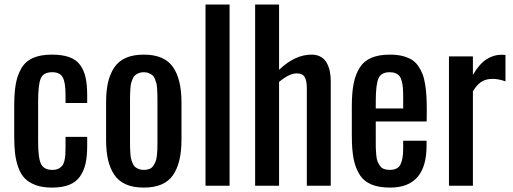

<svg xmlns="http://www.w3.org/2000/svg" viewBox="-20 -830 2291 858"><path d="M43.5 -221.7V-355.5Q43.5 -413.6 50.3 -453.1Q57.1 -492.7 75.2 -524.2Q93.3 -555.7 127 -570.8Q160.6 -585.9 211.9 -585.9Q258.3 -585.9 289.6 -574.7Q320.8 -563.5 338.1 -539.6Q355.5 -515.6 362.5 -483.4Q369.6 -451.2 369.6 -404.3V-369.6H272.9V-404.8Q272.9 -461.9 260.3 -484.6Q247.6 -507.3 213.4 -507.3Q174.3 -507.3 162.4 -480.2Q150.4 -453.1 150.4 -377.4V-195.3Q150.4 -122.1 163.8 -96.4Q177.2 -70.8 213.9 -70.8Q229.5 -70.8 240.5 -75.9Q251.5 -81.1 257.8 -89.1Q264.2 -97.2 267.6 -110.8Q271 -124.5 272 -137.9Q272.9 -151.4 272.9 -171.4V-218.3H369.6V-178.2Q369.6 -131.8 362.3 -99.1Q355 -66.4 337.4 -41.3Q319.8 -16.1 288.8 -3.9Q257.8 8.3 211.9 8.3Q169.9 8.3 139.9 -2.7Q109.9 -13.7 91.3 -32.5Q72.8 -51.3 62 -81.3Q51.3 -111.3 47.4 -144Q43.5 -176.8 43.5 -221.7Z M454.1 -205.1V-372.6Q454.1 -423.3 462.6 -461.2Q471.2 -499 490.2 -527.8Q509.3 -556.6 542.2 -571.3Q575.2 -585.9 622.6 -585.9Q713.9 -585.9 752.4 -531.2Q791 -476.6 791 -372.6V-205.1Q791 -101.1 752.4 -46.4Q713.9 8.3 622.6 8.3Q575.2 8.3 542.2 -6.3Q509.3 -21 490.2 -49.8Q471.2 -78.6 462.6 -116.5Q454.1 -154.3 454.1 -205.1ZM561 -198.2Q561 -179.7 561.3 -170.4Q561.5 -161.1 562.5 -145Q563.5 -128.9 565.7 -120.4Q567.9 -111.8 572.5 -100.8Q577.1 -89.8 583.5 -84.2Q589.8 -78.6 599.9 -74.7Q609.9 -70.8 622.6 -70.8Q637.2 -70.8 648.2 -75.2Q659.2 -79.6 665.5 -89.8Q671.9 -100.1 675.8 -109.6Q679.7 -119.1 681.4 -137Q683.1 -154.8 683.3 -165.8Q683.6 -176.8 683.6 -198.2V-379.4Q683.6 -397.9 683.3 -407.2Q683.1 -416.5 682.1 -432.6Q681.2 -448.7 679 -457.3Q676.8 -465.8 672.4 -477.1Q668 -488.3 661.4 -493.7Q654.8 -499 645 -503.2Q635.3 -507.3 622.6 -507.3Q609.9 -507.3 599.9 -503.2Q589.8 -499 583.5 -493.7Q577.1 -488.3 572.5 -477.1Q567.9 -465.8 565.7 -457.3Q563.5 -448.7 562.5 -432.6Q561.5 -416.5 561.3 -407.2Q561 -397.9 561 -379.4Z M898.4 0V-809.6H1005.9V0Z M1120.1 0V-809.6H1227.1V-518.1Q1298.3 -585.9 1372.1 -585.9Q1396.5 -585.9 1414.1 -575.7Q1431.6 -565.4 1440.9 -547.6Q1450.2 -529.8 1454.1 -510.3Q1458 -490.7 1458 -467.8V0H1351.1V-436.5Q1351.1 -469.7 1341.6 -485.8Q1332 -502 1305.7 -502Q1272.5 -502 1227.1 -463.9V0Z M1552.2 -222.7V-355Q1552.2 -415 1560.3 -456.3Q1568.4 -497.6 1587.4 -527.6Q1606.4 -557.6 1639.9 -571.8Q1673.3 -585.9 1722.7 -585.9Q1753.4 -585.9 1777.3 -580.1Q1801.3 -574.2 1818.6 -564Q1835.9 -553.7 1848.1 -536.4Q1860.4 -519 1867.9 -499.8Q1875.5 -480.5 1879.9 -452.9Q1884.3 -425.3 1885.7 -397.9Q1887.2 -370.6 1887.2 -334L1886.7 -287.1H1659.2V-210Q1659.2 -208 1659.2 -203.6Q1659.2 -179.2 1659.4 -167.5Q1659.7 -155.8 1661.4 -137Q1663.1 -118.2 1667 -108.9Q1670.9 -99.6 1677.7 -89.4Q1684.6 -79.1 1695.6 -75Q1706.5 -70.8 1722.2 -70.8Q1756.8 -70.8 1769.3 -94.5Q1781.7 -118.2 1781.7 -166V-201.2H1886.2V-178.7Q1886.2 8.3 1723.1 8.3Q1672.4 8.3 1638.7 -6.1Q1605 -20.5 1586.2 -51Q1567.4 -81.5 1559.8 -122.3Q1552.2 -163.1 1552.2 -222.7ZM1659.2 -345.2H1781.7V-397.5Q1781.7 -420.4 1780.5 -436Q1779.3 -451.7 1775.6 -466.3Q1772 -481 1765.6 -489.3Q1759.3 -497.6 1748.3 -502.4Q1737.3 -507.3 1721.7 -507.3Q1683.6 -507.3 1671.4 -480Q1659.2 -452.6 1659.2 -376.5Z M1986.3 0V-578.1H2093.3V-495.6Q2123 -545.4 2154.5 -565.4Q2186 -585.4 2221.2 -585.4Q2231 -585.4 2238.8 -584.5V-466.3Q2209 -477.5 2180.2 -477.5Q2153.3 -477.5 2133.1 -465.6Q2112.8 -453.6 2093.3 -422.4V0Z"/></svg>

Font: Oswald Regular
Style: Regular
Weight: 400
Designer: Vernon Adams
Foundry: Vernon Adams
Version: 3.0; ttfautohint (v0.95) -l 8 -r 50 -G 200 -x 0 -w "G" -W -c